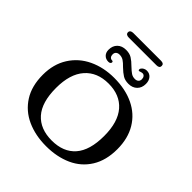

<svg xmlns="http://www.w3.org/2000/svg" viewBox="-262 -1179 1368 1368"><g transform="rotate(45 422.5 -495.0)"><path d="M47 -334Q47 -441 96.5 -519Q146 -597 231.5 -637.5Q317 -678 423 -678Q536 -678 620.5 -637.5Q705 -597 751.5 -519.5Q798 -442 798 -334Q798 -222 750 -144.5Q702 -67 617 -28.5Q532 10 423 10Q315 10 230 -28.5Q145 -67 96 -144Q47 -221 47 -334ZM423 -47Q540 -47 602.5 -118.5Q665 -190 665 -334Q665 -475 601.5 -548Q538 -621 423 -621Q309 -621 244.5 -547.5Q180 -474 180 -334Q180 -189 243.5 -118Q307 -47 423 -47ZM413 -776Q391 -799 373.5 -810.5Q356 -822 333 -822Q316 -822 306 -813Q296 -804 296 -788Q296 -773 303.5 -764Q311 -755 324 -755Q334 -755 334 -745Q334 -738 328 -733.5Q322 -729 312 -729Q285 -729 268.5 -746Q252 -763 252 -791Q252 -831 276.5 -855Q301 -879 342 -879Q377 -879 400.5 -864.5Q424 -850 453 -821Q477 -798 493.5 -787Q510 -776 532 -776Q549 -776 559 -785Q569 -794 569 -810Q569 -825 561.5 -834.5Q554 -844 542 -844Q535 -844 520 -839L514 -837Q506 -837 506 -847Q506 -853 509 -857Q515 -867 526.5 -873Q538 -879 551 -879Q579 -879 596 -859Q613 -839 613 -807Q613 -767 588.5 -743Q564 -719 524 -719Q489 -719 465.5 -733.5Q442 -748 413 -776ZM262 -977Q262 -988 270 -994Q278 -1000 293 -1000H572Q602 -1000 602 -977Q602 -954 572 -954H293Q278 -954 270 -960Q262 -966 262 -977Z"/></g></svg>

Font: Raigarh Medium
Style: Regular
Weight: 500
Designer: jaikishan Patel
Foundry: MagicType
Version: Version 1.000